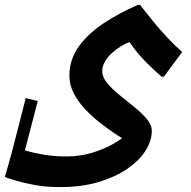

<svg xmlns="http://www.w3.org/2000/svg" viewBox="-50 -499 779 783"><path d="M42 151 -6 139 55 -99 104 -87ZM195 264Q138 264 92 255.5Q46 247 14.5 237.5Q-17 228 -30 223L4 102H13Q29 107 58.5 116Q88 125 130 132Q172 139 221 139Q275 139 324 124.5Q373 110 412.5 87.5Q452 65 474 41L475 82Q452 68 421 47.5Q390 27 357 1Q324 -25 296 -55Q268 -85 250.5 -119Q233 -153 233 -190Q233 -256 271 -309Q309 -362 372.5 -404Q436 -446 512 -479H521Q545 -448 574.5 -412Q604 -376 634.5 -343.5Q665 -311 693 -287L618 -186H609Q577 -214 549 -242Q521 -270 498 -300Q475 -330 454 -362L497 -332Q493 -333 478 -327.5Q463 -322 444.5 -311Q426 -300 408 -284Q390 -268 378.5 -249Q367 -230 367 -209Q367 -184 387.5 -159.5Q408 -135 438 -111Q468 -87 498 -62.5Q528 -38 548.5 -14Q569 10 569 35Q569 75 543.5 115.5Q518 156 469 189.5Q420 223 351.5 243.5Q283 264 195 264Z"/></svg>

Font: Kufam SemiBold
Style: Italic
Weight: 600
Italic angle: -11°
Designer: Artur Schmal
Foundry: Original Type
Version: Version 1.301; ttfautohint (v1.8.3)